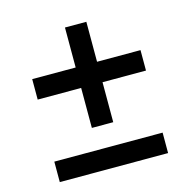

<svg xmlns="http://www.w3.org/2000/svg" viewBox="-94 -707 788 798"><g transform="rotate(-15 300.0 -307.5)"><path d="M254 -355H67V-443H254V-615H346V-443H533V-355H346V-183H254ZM67 -88H533V0H67Z"/></g></svg>

Font: IBM Plex Serif
Style: Bold
Weight: 700
Designer: Mike Abbink, Paul van der Laan, Pieter van Rosmalen
Foundry: Bold Monday
Version: Version 2.008